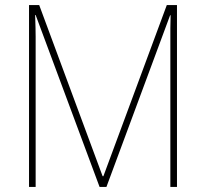

<svg xmlns="http://www.w3.org/2000/svg" viewBox="-20 -785 809 754"><path d="M371 -51 120 -726H118Q119 -694 119.5 -675.5Q120 -657 120 -641V-51H94V-765H134L383 -93H386L635 -765H675V-51H649V-643Q649 -655 649 -674Q649 -693 650 -725H648L398 -51Z"/></svg>

Font: Noto Sans Tamil UI SemiCondensed Thin
Style: Regular
Weight: 100
Width: 4
Designer: Jelle Bosma - Monotype Design Team
Foundry: Monotype Imaging Inc.
Version: Version 2.004; ttfautohint (v1.8.4.7-5d5b)